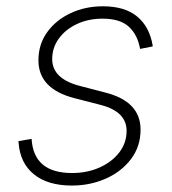

<svg xmlns="http://www.w3.org/2000/svg" viewBox="-20 -573 543 605"><path d="M206.5 11.7Q130.4 11.7 86.7 -23.9Q43 -59.6 38.6 -123.5Q38.1 -127 38.1 -126.2Q38.1 -125.5 38.1 -128.4L79.6 -135.3Q85.9 -27.8 207 -27.8Q254.9 -27.8 293.7 -45.2Q332.5 -62.5 355.7 -92.5Q378.9 -122.6 378.9 -160.6Q378.9 -221.2 297.9 -242.2L214.4 -263.7Q101.1 -293 101.1 -382.8Q101.1 -433.6 128.9 -471.9Q156.7 -510.3 202.9 -531.7Q249 -553.2 304.2 -553.2Q373 -553.2 411.9 -521.2Q450.7 -489.3 460.9 -430.7Q460.9 -428.7 460.9 -428.7Q460.9 -428.7 461.4 -426.8L421.4 -418.9Q413.6 -463.4 386 -488.8Q358.4 -514.2 303.2 -514.2Q258.3 -514.2 222.4 -497.3Q186.5 -480.5 165.5 -451.7Q144.5 -422.9 144.5 -386.7Q144.5 -324.7 231.9 -302.2L312.5 -281.2Q422.9 -252.9 422.9 -164.6Q422.9 -111.3 392.6 -71.5Q362.3 -31.7 313 -10Q263.7 11.7 206.5 11.7Z"/></svg>

Font: Inter Extra Light
Style: Italic
Weight: 200
Italic angle: -9.39999°
Designer: Rasmus Andersson
Foundry: rsms
Version: Version 4.000;git-3c8e0fc